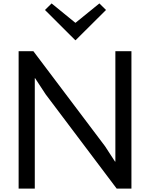

<svg xmlns="http://www.w3.org/2000/svg" viewBox="-20 -1112 885 1132"><path d="M754.9 -810.1V0H668L249 -556.2L187 -650.9H185.1V0H89.8V-810.1H176.8L599.1 -250L658.2 -159.2H660.2V-810.1ZM565.9 -1091.8 605 -1053.2 425.8 -875H423.8L245.1 -1053.2L284.2 -1091.8L423.8 -978H425.8Z"/></svg>

Font: Sinkin Sans 400 Regular
Style: Regular
Weight: 400
Designer: Keith Bates
Foundry: K-Type
Version: Sinkin Sans (version 1.0)  by Keith Bates   •   © 2014   www